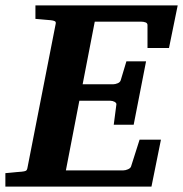

<svg xmlns="http://www.w3.org/2000/svg" viewBox="-35 -691 678 711"><path d="M590.8 -513.2H511.2V-598.1Q511.2 -605.5 503.7 -608.2Q496.1 -610.8 487.8 -610.8H315.9L271 -378.9H383.8Q391.6 -378.9 400.6 -382.6Q409.7 -386.2 412.1 -394L433.1 -463.9H505.9L460 -229H386.2L396 -304.2Q396.5 -307.1 394.5 -309.6Q392.6 -312 389.2 -314Q385.7 -315.9 381.6 -316.9Q377.4 -317.9 374 -317.9H258.8L209 -60.1H421.9Q429.7 -60.1 438.7 -64Q447.8 -67.9 450.2 -74.2L481.9 -173.8H561L525.9 0H-15.1V-49.8Q-3.9 -50.8 7.1 -51.8Q18.1 -52.7 26.4 -53.7Q36.1 -54.7 44.9 -55.2Q56.2 -56.2 60.8 -58.6Q65.4 -61 66.9 -70.8L170.9 -601.1Q173.3 -609.9 168 -612.5Q162.6 -615.2 152.8 -616.2Q144 -616.7 134.8 -617.7Q126.5 -618.7 116.2 -619.4Q106 -620.1 96.2 -621.1V-670.9H623Z"/></svg>

Font: Charis SIL Phon
Style: Bold Italic
Weight: 700
Italic angle: -11°
Foundry: SIL International
Version: Version 5.000